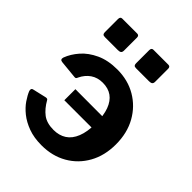

<svg xmlns="http://www.w3.org/2000/svg" viewBox="-212 -858 984 984"><g transform="rotate(45 279.5 -366.0)"><path d="M216.8 -726.3V-632.5Q216.8 -621.2 211.2 -616.6Q205.7 -611.9 192.7 -611.9H99.4Q88.1 -611.9 84.4 -616.4Q80.6 -620.9 80.6 -630.5V-724.9Q80.6 -742 94.6 -742H202.8Q216.8 -742 216.8 -726.3ZM442.7 -726.3V-632.5Q442.7 -621.2 437.1 -616.6Q431.6 -611.9 418.6 -611.9H325.3Q314 -611.9 310.3 -616.4Q306.5 -620.9 306.5 -630.5V-724.9Q306.5 -742 320.5 -742H428.7Q442.7 -742 442.7 -726.3ZM261.3 -540Q338 -540 398 -504.9Q458.1 -469.7 492.9 -407.6Q527.7 -345.4 527.7 -263Q527.7 -182 493.4 -120.5Q459.1 -59 399 -24.5Q339 10 261.3 10Q206.3 10 164.7 -5.3Q123.1 -20.7 93.9 -44.1Q64.7 -67.5 46.6 -94.1Q28.5 -120.8 19.9 -142.6Q15.5 -158.9 26.9 -161.9L100.5 -179Q114 -182.3 117.6 -174.3Q140.4 -134 170 -111.6Q199.6 -89.3 248.7 -89.3Q289.1 -89.3 318.2 -108.1Q347.3 -126.9 363 -166.2Q378.8 -205.4 378.8 -265Q378.8 -323.9 364.5 -362.4Q350.1 -401 323.2 -420.1Q296.2 -439.3 256.3 -439.3Q218.6 -439.3 191.2 -420.4Q163.8 -401.4 148 -368.2Q145.7 -361.4 142.3 -358.8Q139 -356.1 132.7 -357.1L35.3 -366.7Q16.1 -368.3 22.5 -388.1Q36.4 -425.4 66.7 -460.1Q96.9 -494.8 145.7 -517.4Q194.5 -540 261.3 -540ZM449.6 -236.2H180.4V-316.4L449.6 -315.7Z"/></g></svg>

Font: Libre Franklin Thin
Style: Regular
Weight: 100
Designer: Pablo Impallari, Rodrigo Fuenzalida, Nhung Nguyen
Foundry: Impallari Type
Version: Version 3.000